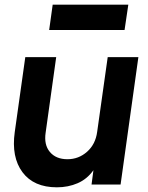

<svg xmlns="http://www.w3.org/2000/svg" viewBox="-20 -788 634 820"><path d="M223 12Q124 12 76 -52.5Q28 -117 43 -224L88 -544H220L175 -222Q167 -170 193 -139Q219 -108 268 -108Q316 -108 352 -140Q388 -172 395 -225L440 -544H571L495 0H371L379 -61Q352 -23 311.5 -5.5Q271 12 223 12ZM190 -660 205 -768H528L512 -660Z"/></svg>

Font: Plus Jakarta Sans
Style: Bold Italic
Weight: 700
Italic angle: -8°
Designer: Gumpita Rahayu
Foundry: Tokotype
Version: Version 2.071; ttfautohint (v1.8.4.7-5d5b);gftools[0.9.29]